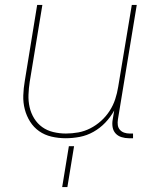

<svg xmlns="http://www.w3.org/2000/svg" viewBox="-20 -550 640 775"><path d="M245 8Q216 8 188 1.5Q160 -5 138 -20.5Q116 -36 101.5 -59Q87 -82 80 -109Q73 -136 74 -165Q75 -194 80 -223L130 -530H151L100 -220Q96 -194 95 -168Q94 -142 99.5 -117.5Q105 -93 118 -72Q131 -51 150.5 -37Q170 -23 195 -17Q220 -11 246 -11Q271 -11 296 -15.5Q321 -20 344.5 -32Q368 -44 388 -62Q408 -80 422.5 -102.5Q437 -125 445 -149.5Q453 -174 457 -199L512 -530H532L456 -68Q454 -56 455.5 -45Q457 -34 464 -26Q471 -18 481.5 -14.5Q492 -11 503 -11H517V8H500Q485 8 470.5 3.5Q456 -1 446.5 -11.5Q437 -22 434.5 -37Q432 -52 435 -68L441 -104Q426 -77 405 -55Q384 -33 357.5 -18Q331 -3 302 2.5Q273 8 245 8ZM231 205 258 40H279L252 205Z"/></svg>

Font: Iosevka Curly Thin Extended
Style: Italic
Weight: 100
Width: 7
Italic angle: -9°
Monospace: yes
Designer: Belleve Invis
Foundry: Belleve Invis
Version: Version 11.1.0; ttfautohint (v1.8.3)